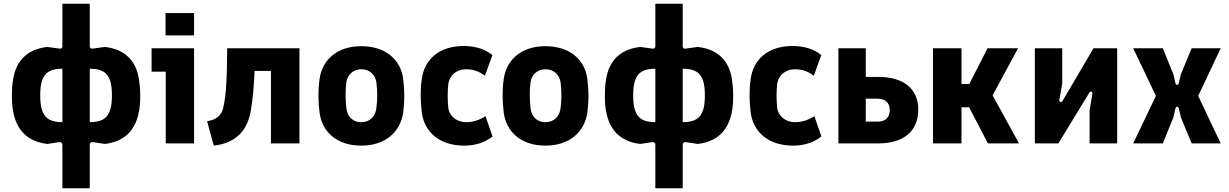

<svg xmlns="http://www.w3.org/2000/svg" viewBox="-20 -770 6597 1031"><path d="M315 8V241H462V8C462 -2 468 -8 478 -7L543 3C658 -11 709 -80 726 -170C731 -195 733 -224 733 -257C733 -291 730 -320 726 -346C712 -436 658 -505 543 -518L478 -509C468 -507 462 -512 462 -522V-750H315V-522C315 -512 309 -507 299 -509L234 -518C119 -505 65 -436 51 -346C46 -320 44 -291 44 -257C44 -224 46 -195 51 -170C68 -80 119 -11 234 3L299 -7C309 -8 315 -2 315 8ZM315 -401V-114C253 -114 221 -133 206 -178C199 -198 196 -224 196 -258C196 -291 199 -317 206 -338C221 -382 253 -401 315 -401ZM462 -114V-401C524 -401 556 -382 571 -338C578 -317 581 -291 581 -258C581 -224 578 -198 571 -178C556 -133 524 -114 462 -114Z M870 0H1022V-511H794V-385H870ZM869 -580H1022V-700H869Z M1092 -119 1128 12C1233 0 1306 -55 1327 -176C1336 -235 1344 -300 1347 -389H1435V0H1588V-511H1200C1199 -356 1195 -258 1178 -188C1168 -146 1136 -126 1092 -119Z M1920 12C2052 12 2130 -64 2145 -165C2149 -197 2151 -226 2151 -254C2151 -283 2149 -313 2145 -346C2132 -448 2052 -522 1920 -522C1787 -522 1710 -446 1696 -346C1691 -313 1690 -283 1690 -254C1690 -226 1692 -197 1696 -165C1709 -64 1787 12 1920 12ZM1920 -114C1871 -114 1844 -148 1840 -189C1835 -236 1834 -273 1839 -322C1843 -363 1871 -398 1920 -398C1970 -398 1998 -363 2002 -322C2007 -272 2007 -236 2001 -188C1996 -149 1970 -114 1920 -114Z M2473 12C2527 12 2580 -2 2625 -37L2587 -146C2550 -123 2518 -114 2483 -114C2430 -114 2391 -149 2387 -194C2383 -238 2383 -274 2387 -316C2392 -364 2430 -398 2482 -398C2525 -398 2554 -386 2584 -363L2624 -474C2588 -505 2534 -523 2470 -523C2336 -523 2259 -449 2245 -346C2240 -313 2239 -285 2239 -257C2239 -229 2241 -198 2245 -166C2258 -65 2336 12 2473 12Z M2909 12C3041 12 3119 -64 3134 -165C3138 -197 3140 -226 3140 -254C3140 -283 3138 -313 3134 -346C3121 -448 3041 -522 2909 -522C2776 -522 2699 -446 2685 -346C2680 -313 2679 -283 2679 -254C2679 -226 2681 -197 2685 -165C2698 -64 2776 12 2909 12ZM2909 -114C2860 -114 2833 -148 2829 -189C2824 -236 2823 -273 2828 -322C2832 -363 2860 -398 2909 -398C2959 -398 2987 -363 2991 -322C2996 -272 2996 -236 2990 -188C2985 -149 2959 -114 2909 -114Z M3499 8V241H3646V8C3646 -2 3652 -8 3662 -7L3727 3C3842 -11 3893 -80 3910 -170C3915 -195 3917 -224 3917 -257C3917 -291 3914 -320 3910 -346C3896 -436 3842 -505 3727 -518L3662 -509C3652 -507 3646 -512 3646 -522V-750H3499V-522C3499 -512 3493 -507 3483 -509L3418 -518C3303 -505 3249 -436 3235 -346C3230 -320 3228 -291 3228 -257C3228 -224 3230 -195 3235 -170C3252 -80 3303 -11 3418 3L3483 -7C3493 -8 3499 -2 3499 8ZM3499 -401V-114C3437 -114 3405 -133 3390 -178C3383 -198 3380 -224 3380 -258C3380 -291 3383 -317 3390 -338C3405 -382 3437 -401 3499 -401ZM3646 -114V-401C3708 -401 3740 -382 3755 -338C3762 -317 3765 -291 3765 -258C3765 -224 3762 -198 3755 -178C3740 -133 3708 -114 3646 -114Z M4239 12C4293 12 4346 -2 4391 -37L4353 -146C4316 -123 4284 -114 4249 -114C4196 -114 4157 -149 4153 -194C4149 -238 4149 -274 4153 -316C4158 -364 4196 -398 4248 -398C4291 -398 4320 -386 4350 -363L4390 -474C4354 -505 4300 -523 4236 -523C4102 -523 4025 -449 4011 -346C4006 -313 4005 -285 4005 -257C4005 -229 4007 -198 4011 -166C4024 -65 4102 12 4239 12Z M4482 0H4697C4832 0 4911 -65 4911 -182C4911 -293 4832 -357 4697 -357H4629V-511H4482ZM4695 -117H4629V-240H4695C4734 -240 4758 -217 4758 -179C4758 -140 4734 -117 4695 -117Z M4990 0H5143V-194H5184L5285 0H5452L5310 -258L5447 -511H5283L5185 -319H5143V-511H4990Z M5537 0H5663L5830 -273C5836 -284 5848 -277 5846 -267L5831 -178V0H5979V-511H5852L5685 -227C5679 -217 5667 -223 5668 -232L5684 -321V-511H5537Z M6065 0H6224L6281 -140L6292 -188C6295 -200 6305 -200 6310 -188L6321 -140L6379 0H6535L6414 -255L6535 -511H6379L6321 -371L6310 -323C6305 -311 6295 -311 6292 -323L6281 -371L6224 -511H6065L6187 -255Z"/></svg>

Font: Finlandica
Style: Bold
Weight: 700
Designer: Niklas Ekholm, Juho Hiilivirta, Jaakko Suomalainen
Foundry: Helsinki Type Studio
Version: Version 2.000;Glyphs 3.2 (3202)